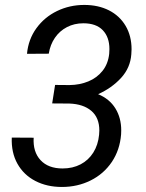

<svg xmlns="http://www.w3.org/2000/svg" viewBox="-20 -741 585 771"><path d="M189.5 -325.7 201.2 -399.9 259.3 -399.4Q300.3 -399.9 334.7 -414.1Q369.1 -428.2 391.6 -456.3Q414.1 -484.4 418.5 -524.9Q419.4 -537.6 419.4 -543.9Q419.4 -591.8 392.8 -619.6Q366.2 -647.5 314.9 -647.5Q278.3 -647.5 248.8 -632.1Q219.2 -616.7 200.4 -589.1Q181.6 -561.5 175.8 -525.4L88.4 -524.9Q93.8 -583 126.2 -627.7Q158.7 -672.4 209.2 -696.8Q259.8 -721.2 318.4 -721.2Q374.5 -721.2 417.5 -699.5Q460.4 -677.7 484.4 -637.2Q508.3 -596.7 508.3 -543Q508.3 -536.6 507.3 -522.9Q503.4 -468.8 466.3 -428.2Q429.2 -387.7 374 -362.8Q419.9 -343.8 443.4 -305.7Q466.8 -267.6 466.8 -217.8Q466.8 -207 466.3 -201.7Q461.4 -138.7 429 -90.6Q396.5 -42.5 344 -16.4Q291.5 9.8 228.5 9.8Q168.5 9.8 121.8 -14.4Q75.2 -38.6 50 -83.5Q24.9 -128.4 27.3 -188.5L115.2 -188Q111.8 -131.3 142.8 -97.9Q173.8 -64.5 231.4 -64.5Q272 -64.5 303.7 -81.1Q335.4 -97.7 354.7 -128.4Q374 -159.2 377.9 -199.7Q378.9 -211.4 378.9 -216.8Q378.9 -268.6 346.7 -295.9Q314.5 -323.2 258.8 -325.2Z"/></svg>

Font: Mardoto
Style: Italic
Weight: 400
Italic angle: -12°
Designer: Christian Robertson, Vahan Hovhannisyan
Foundry: Google
Version: Version 1.000